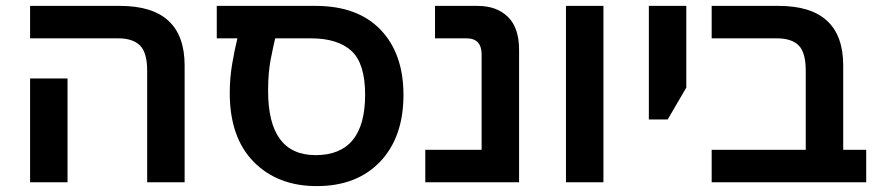

<svg xmlns="http://www.w3.org/2000/svg" viewBox="-20 -618 2979 651"><path d="M479 0H606V-396Q606 -598 387 -598H82V-488H381Q430 -488 454.5 -464Q479 -440 479 -378ZM82 0H209V-352H82Z M1054 13Q1190 13 1269 -70Q1348 -153 1348 -296Q1348 -436 1270.5 -517Q1193 -598 1050 -598H715V-488H785Q775 -448 767 -400Q759 -352 759 -303Q759 -152 840 -69.5Q921 13 1054 13ZM1050 -92Q889 -92 889 -310Q889 -372 898 -417.5Q907 -463 913 -488H1034Q1125 -488 1171.5 -445.5Q1218 -403 1218 -297Q1218 -92 1050 -92Z M1422 0H1740V-449Q1740 -524 1702 -561Q1664 -598 1599 -598H1455V-488H1562Q1613 -488 1613 -433V-110H1422Z M1899 0V-598H2026V0Z M2180 -213V-598H2307V-321L2244 -213Z M2917 -110H2839V-396Q2839 -598 2620 -598H2393V-488H2614Q2664 -488 2688 -464Q2712 -440 2712 -378V-110H2393V0H2917Z"/></svg>

Font: Noto Sans Hebrew Semi
Style: Regular
Weight: 600
Designer: Monotype Design Team
Foundry: Monotype Imaging Inc.
Version: Version 1.902